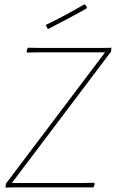

<svg xmlns="http://www.w3.org/2000/svg" viewBox="-20 -856 529 877"><path d="M365 -836 370 -834 377 -822 375 -817Q308 -779 201 -724L196 -727L189 -742Q280 -786 365 -836ZM489 -638 487 -620 34 -20H344L409 -21L413 -16L407 0H39L5 1L7 -17L460 -617H160L105 -616L101 -621L107 -638L168 -637H454Z"/></svg>

Font: Alegreya Sans SC Thin
Style: Italic
Weight: 100
Italic angle: -7°
Designer: Juan Pablo del Peral
Foundry: Huerta Tipografica
Version: Version 2.007